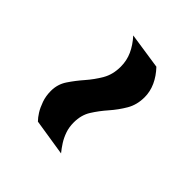

<svg xmlns="http://www.w3.org/2000/svg" viewBox="-28 -571 534 534"><g transform="rotate(-45 239.0 -304.5)"><path d="M415 -243Q396 -225 375 -215.5Q354 -206 332 -206Q302 -206 279 -219.5Q256 -233 235.5 -251Q215 -269 193.5 -282.5Q172 -296 143 -296Q124 -296 108.5 -290.5Q93 -285 80.5 -277Q68 -269 57 -260L74 -368Q82 -376 94 -383.5Q106 -391 123 -397Q140 -403 160 -403Q186 -403 207 -389Q228 -375 248 -357.5Q268 -340 291 -326.5Q314 -313 345 -313Q369 -313 390 -322.5Q411 -332 431 -350Z"/></g></svg>

Font: Georama ExtraCondensed Thin SemiBold
Style: Italic
Weight: 600
Italic angle: -9°
Version: Version 1.001